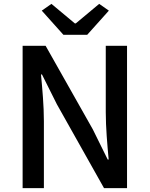

<svg xmlns="http://www.w3.org/2000/svg" viewBox="-20 -973 774 993"><path d="M308 -793H431L543 -918L493 -953L372 -852H367L246 -953L196 -918ZM97 0H207V-347C207 -427 199 -512 192 -588H197L274 -434L518 0H637V-736H527V-393C527 -313 535 -224 542 -148H537L460 -304L216 -736H97Z"/></svg>

Font: Spoqa Han Sans Neo Medium
Style: Regular
Weight: 500
Designer: [Spoqa Han Sans Neo] Dong-huui Kim  Younghwa Kang  Yujin Lee  [Noto Sans] Ryoko NISHIZUKA  (kana & ideographs); Paul D. 
Foundry: Spoqa (http://www.spoqa-han-sans.com)
Version: Version 1.000